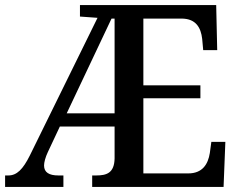

<svg xmlns="http://www.w3.org/2000/svg" viewBox="-20 -734 940 754"><path d="M0 0H229V-45H209C173 -45 153 -57 153 -84C153 -96 158 -116 168 -137L215 -237H430V-112C429 -54 398 -45 358 -45H342V0H858L865 -177H810L804 -133C797 -89 775 -53 719 -53H543V-348H767V-399H543V-661H695C749 -660 769 -626 774 -581L778 -537H833L829 -714H294V-669L363 -664L97 -123C70 -69 46 -45 13 -45H0ZM242 -289 418 -661H430V-289Z"/></svg>

Font: Noto Serif Bengali SemiCondensed
Style: Regular
Weight: 400
Width: 4
Designer: Juan Bruce, Universal Thirst, Indian Type Foundry and the Monotype Design Team.
Foundry: Monotype Imaging Inc.
Version: Version 2.003